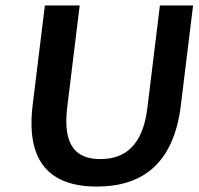

<svg xmlns="http://www.w3.org/2000/svg" viewBox="-20 -674 730 706"><path d="M100 -287C74 -72 170 12 336 12C503 12 619 -72 645 -287L690 -654H568L522 -278C505 -136 437 -89 349 -89C262 -89 210 -136 227 -278L273 -654H145Z"/></svg>

Font: Falling Sky
Style: ExtObl
Weight: 400
Designer: Paul D. Hunt
Foundry: Adobe Systems Incorporated
Version: Version 1.02